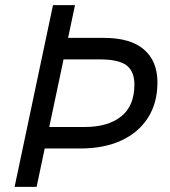

<svg xmlns="http://www.w3.org/2000/svg" viewBox="-20 -730 663 750"><path d="M131 -150 149 -234H312Q401 -234 453 -275Q505 -316 505 -400Q505 -451 474.5 -474.5Q444 -498 369 -498H206L225 -582H386Q490 -582 542.5 -536.5Q595 -491 595 -408Q595 -328 558 -270Q521 -212 453.5 -181Q386 -150 294 -150ZM37 0 187 -710H273L123 0Z"/></svg>

Font: Geist
Style: Italic
Weight: 400
Italic angle: -12°
Designer: Basement.studio, Andrés Briganti, Mateo Zaragoza
Foundry: Basement.studio, Vercel, Andrés Briganti, Guido Ferreyra, Mateo Zaragoza
Version: Version 1.500